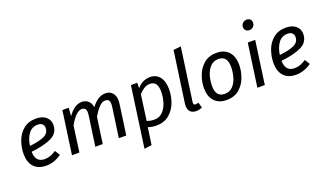

<svg xmlns="http://www.w3.org/2000/svg" viewBox="-88 -1388 3755 2211"><g transform="rotate(-20 1789.5 -282.0)"><path d="M148 -196Q151 -65 262 -65Q299 -65 333 -77Q367 -89 403 -114L442 -52Q353 12 253 12Q157 12 104.5 -44.5Q52 -101 52 -202Q52 -281 79.5 -358.5Q107 -436 168 -487.5Q229 -539 323 -539Q403 -539 446.5 -500Q490 -461 490 -405Q490 -304 400 -259Q310 -214 148 -196ZM394 -402Q394 -426 377 -446Q360 -466 322 -466Q246 -466 205 -408Q164 -350 153 -266Q277 -280 335.5 -309Q394 -338 394 -402Z M1291 -408Q1291 -386 1289 -375L1236 0H1145L1197 -368Q1199 -380 1199 -399Q1199 -435 1184.5 -448.5Q1170 -462 1145 -462Q1106 -462 1068.5 -422.5Q1031 -383 993 -317L948 0H857L909 -368Q911 -380 911 -399Q911 -435 896.5 -448.5Q882 -462 858 -462Q787 -462 705 -316L662 0H571L645 -527H723L715 -426Q754 -481 795.5 -510Q837 -539 887 -539Q931 -539 963 -511Q995 -483 1002 -432Q1042 -485 1084.5 -512Q1127 -539 1175 -539Q1228 -539 1259.5 -503.5Q1291 -468 1291 -408Z M1485 -527H1563L1561 -461Q1600 -504 1639 -521.5Q1678 -539 1721 -539Q1796 -539 1839 -484.5Q1882 -430 1882 -332Q1882 -251 1853 -172Q1824 -93 1761 -40.5Q1698 12 1602 12Q1553 12 1502 -5L1472 204L1381 216ZM1787 -339Q1787 -466 1695 -466Q1656 -466 1623.5 -446Q1591 -426 1557 -390L1514 -77Q1539 -68 1559 -64.5Q1579 -61 1607 -61Q1668 -61 1708.5 -103.5Q1749 -146 1768 -210Q1787 -274 1787 -339Z M2086 -103Q2085 -98 2085 -90Q2085 -76 2091 -70Q2097 -64 2110 -64Q2125 -64 2146 -71L2165 -5Q2127 12 2092 12Q2046 12 2020.5 -13Q1995 -38 1995 -87Q1995 -96 1997 -118L2085 -739L2177 -750Z M2263 -206Q2263 -280 2290.5 -356.5Q2318 -433 2379 -486Q2440 -539 2536 -539Q2633 -539 2685 -481Q2737 -423 2737 -321Q2737 -248 2710 -171.5Q2683 -95 2622 -41.5Q2561 12 2465 12Q2368 12 2315.5 -46Q2263 -104 2263 -206ZM2641 -331Q2641 -465 2533 -465Q2470 -465 2431 -421.5Q2392 -378 2375.5 -316.5Q2359 -255 2359 -196Q2359 -62 2468 -62Q2531 -62 2570 -105.5Q2609 -149 2625 -210.5Q2641 -272 2641 -331Z M2934 0H2843L2917 -527H3008ZM2925 -712Q2925 -741 2945 -760.5Q2965 -780 2994 -780Q3021 -780 3037 -764Q3053 -748 3053 -723Q3053 -694 3033 -674.5Q3013 -655 2984 -655Q2957 -655 2941 -671.5Q2925 -688 2925 -712Z M3210 -196Q3213 -65 3324 -65Q3361 -65 3395 -77Q3429 -89 3465 -114L3504 -52Q3415 12 3315 12Q3219 12 3166.5 -44.5Q3114 -101 3114 -202Q3114 -281 3141.5 -358.5Q3169 -436 3230 -487.5Q3291 -539 3385 -539Q3465 -539 3508.5 -500Q3552 -461 3552 -405Q3552 -304 3462 -259Q3372 -214 3210 -196ZM3456 -402Q3456 -426 3439 -446Q3422 -466 3384 -466Q3308 -466 3267 -408Q3226 -350 3215 -266Q3339 -280 3397.5 -309Q3456 -338 3456 -402Z"/></g></svg>

Font: FiraGO
Style: Italic
Weight: 400
Italic angle: -8°
Designer: bBox Type GmbH
Foundry: bBox Type GmbH
Version: Version 1.001